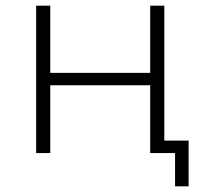

<svg xmlns="http://www.w3.org/2000/svg" viewBox="-20 -542 727 680"><path d="M108 0V-522H158V-284H512V-522H562V0H512V-240H158V0ZM600 118V-15L614 0H512V-44H648V118Z"/></svg>

Font: Modern
Style: Regular
Weight: 300
Designer: Julieta Ulanovsky
Foundry: Julieta Ulanovsky
Version: Version 8.000